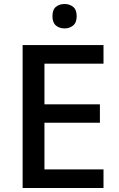

<svg xmlns="http://www.w3.org/2000/svg" viewBox="-20 -939 595 959"><path d="M497 0H93V-714H497V-621H202V-418H479V-326H202V-93H497ZM303 -919Q327 -919 345 -905Q363 -891 363 -858Q363 -826 345 -811.5Q327 -797 303 -797Q277 -797 259.5 -811.5Q242 -826 242 -858Q242 -891 259.5 -905Q277 -919 303 -919Z"/></svg>

Font: Noto Sans Lao Medium
Style: Regular
Weight: 500
Designer: Monotype Design Team
Foundry: Monotype Imaging Inc.
Version: Version 2.003; ttfautohint (v1.8.4.7-5d5b)